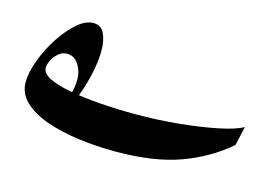

<svg xmlns="http://www.w3.org/2000/svg" viewBox="-58 -255 825 575"><g transform="rotate(15 354.0 32.5)"><path d="M333 210.4Q272.9 210.4 216.8 202.9Q160.6 195.3 116.2 179.4Q71.8 163.6 45.7 138.7Q19.5 113.8 19.5 79.1Q19.5 48.8 33.7 10.5Q47.9 -27.8 70.8 -63.2Q93.8 -98.6 119.9 -121.6Q146 -144.5 170.4 -144.5Q193.8 -144.5 204.1 -123.5Q214.4 -102.5 214.4 -69.8Q214.4 -38.1 206.1 0.2Q197.8 38.6 183.8 75.7Q169.9 112.8 152.8 140.6L136.7 129.4Q150.9 108.9 158.9 82.3Q167 55.7 167 31.2Q167 6.3 153.8 -14.4Q140.6 -35.2 117.2 -35.2Q103 -35.2 91.3 -25.1Q79.6 -15.1 73 -1.7Q66.4 11.7 66.4 21.5Q66.4 39.1 90.8 51.3Q115.2 63.5 157 71.3Q198.7 79.1 251.5 83Q304.2 86.9 361.3 86.9Q429.7 86.9 496.6 80.3Q563.5 73.7 614.7 63Q666 52.2 688.5 39.1L675.3 98.1Q614.7 150.9 533.2 180.7Q451.7 210.4 333 210.4Z"/></g></svg>

Font: Lateef
Style: Bold
Weight: 700
Designer: SIL International
Foundry: SIL International
Version: Version 4.200